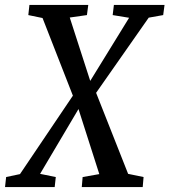

<svg xmlns="http://www.w3.org/2000/svg" viewBox="-52 -763 690 783"><path d="M-31.5 0 -27 -41 29.5 -53 245 -372.5 315 -431.5 474.5 -690.5 407.5 -701.5 412.5 -743H619L613.5 -701.5L554.5 -691L340 -384.5L268.5 -319L111.5 -54L175.5 -41L171 0ZM281.5 0 285 -41 353 -53 268 -318.5 245 -373.5 121.5 -689.5 63.5 -701.5 68 -743H308L302.5 -701.5L232.5 -691.5L316.5 -431.5L340.5 -383L470.5 -54L533.5 -41L530 0Z"/></svg>

Font: Merriweather 24pt SemiCondensed
Style: Italic
Weight: 400
Width: 4
Italic angle: -7.8°
Designer: Eben Sorkin
Foundry: Eben Sorkin
Version: Version 2.101